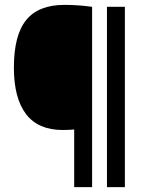

<svg xmlns="http://www.w3.org/2000/svg" viewBox="-20 -768 600 788"><path d="M284.5 0V-236.5Q271.5 -235.5 261 -235Q250.5 -234.5 237.5 -234.5Q136.5 -234.5 86.8 -299.8Q37 -365 37 -490.5Q37 -623.5 87.5 -685.8Q138 -748 244.5 -748Q274.5 -748 303.8 -745.8Q333 -743.5 358 -740V0ZM419 0V-740H492.5V0Z"/></svg>

Font: Encode Sans Cnd Md
Style: Regular
Weight: 500
Width: 3
Designer: Multiple Designers
Foundry: Impallari Type
Version: Version 3.002; ttfautohint (v1.8.3) -l 8 -r 50 -G 200 -x 14 